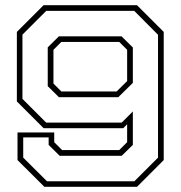

<svg xmlns="http://www.w3.org/2000/svg" viewBox="-20 -720 696 740"><path d="M508 -700 611 -597V-103L508 0H151L47.5 -103V-209.5H189V-172L219.5 -141.5H439.5L470 -172V-241L455 -226H148L45 -329V-597L148 -700ZM497.5 -678H158L66.5 -586.5V-339L158 -247.5H449L492 -290.5V-161.5L449 -119.5H210L167.5 -161.5V-190.5H69.5V-112.5L161 -21.5H498L589 -112.5V-586ZM448.5 -580 492 -537V-400.5L436 -345.5H207L164 -388V-537.5L207 -580ZM439.5 -558.5H216.5L186 -528V-398L216.5 -367.5H429.5L470 -407.5V-528Z"/></svg>

Font: Tourney Expanded ExtraLight
Style: Regular
Weight: 200
Width: 7
Designer: Tyler Finck
Foundry: Etcetera Type Co
Version: Version 1.010; ttfautohint (v1.8.3)